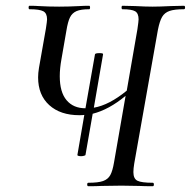

<svg xmlns="http://www.w3.org/2000/svg" viewBox="-20 -645 661 665"><path d="M261 -104Q256 -104 252 -105Q248 -106 248 -108L272 -247Q266 -246 255 -246Q189 -246 150.5 -281Q112 -316 112 -377Q112 -392 115 -410L139 -546Q143 -572 143 -578Q143 -599 130 -606Q117 -613 82 -613Q79 -613 79 -619Q79 -625 82 -625Q103 -625 114 -624Q148 -622 185 -622Q218 -622 256 -624Q269 -625 289 -625Q292 -625 292 -619Q292 -613 289 -613Q260 -613 245 -606.5Q230 -600 222.5 -585Q215 -570 210 -539L193 -441Q187 -408 187 -381Q187 -326 210.5 -298Q234 -270 276 -270L309 -457Q310 -461 325 -461Q338 -461 337 -457L305 -272Q358 -281 419 -331L456 -544Q460 -572 460 -578Q460 -599 448 -606Q436 -613 404 -613Q401 -613 401 -619Q401 -625 404 -625L448 -624Q484 -622 508 -622Q533 -622 573 -624L617 -625Q621 -625 621 -619Q621 -613 617 -613Q584 -613 567 -607Q550 -601 541.5 -586.5Q533 -572 527 -542L445 -79Q442 -61 442 -49Q442 -26 456 -19Q470 -12 509 -12Q513 -12 513 -6Q513 0 509 0Q479 0 462 -1L401 -2L331 -1Q315 0 286 0Q282 0 282 -6Q282 -12 286 -12Q320 -12 337 -18Q354 -24 362 -38.5Q370 -53 375 -83L415 -313Q357 -265 301 -251L276 -108Q276 -107 271 -105.5Q266 -104 261 -104Z"/></svg>

Font: CormorantInfant-MediumItalic
Style: Italic
Weight: 500
Italic angle: -10°
Designer: Christian Thalmann (Catharsis Fonts)
Foundry: Catharsis Fonts
Version: Version 3.303